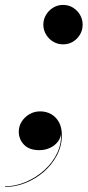

<svg xmlns="http://www.w3.org/2000/svg" viewBox="-66 -586 348 762"><path d="M184.5 -410Q163 -410 145.2 -420.5Q127.5 -431 116.8 -449Q106 -467 106 -488Q106 -509.5 116.8 -527.2Q127.5 -545 145.2 -555.8Q163 -566.5 184.5 -566.5Q206 -566.5 223.5 -555.8Q241 -545 251.5 -527.2Q262 -509.5 262 -488Q262 -466.5 251.5 -448.8Q241 -431 223.5 -420.5Q206 -410 184.5 -410ZM-46 156V153.5Q-5 153.5 36 136.2Q77 119 110.2 89Q143.5 59 161.8 19.5Q180 -20 175.5 -64.5H177Q177 -41.5 164.5 -24.8Q152 -8 132.2 1Q112.5 10 90.5 10Q50.5 10 29.5 -11.5Q8.5 -33 8.5 -64Q8.5 -85 20 -103.2Q31.5 -121.5 50.8 -132.8Q70 -144 93.5 -144Q117.5 -144 137 -133Q156.5 -122 168 -101Q179.5 -80 179.5 -49Q179.5 -7 160 30.2Q140.5 67.5 108 95.8Q75.5 124 35.2 140Q-5 156 -46 156Z"/></svg>

Font: Bodoni Moda 72pt SemiBold
Style: Italic
Weight: 600
Italic angle: -13°
Designer: Owen Earl
Foundry: indestructible type
Version: Version 2.004